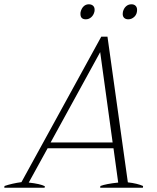

<svg xmlns="http://www.w3.org/2000/svg" viewBox="-52 -875 732 895"><path d="M323 -810Q323 -817 324 -820Q328 -836 338 -845.5Q348 -855 362 -855Q374 -855 381.5 -848.5Q389 -842 389 -830Q389 -823 388 -820Q384 -804 373 -794.5Q362 -785 348 -785Q323 -785 323 -810ZM520 -810Q520 -816 521 -820Q525 -836 535.5 -845.5Q546 -855 561 -855Q573 -855 580 -848Q587 -841 587 -829Q587 -809 574.5 -797Q562 -785 546 -785Q534 -785 527 -791.5Q520 -798 520 -810ZM615 -8 614 0H415L416 -8Q442 -18 499 -24L477 -184H170L82 -24Q136 -18 157 -7L156 0H-32L-31 -8Q4 -20 48 -26L420 -704H449L544 -25Q588 -20 615 -8ZM473 -211 415 -632 184 -211Z"/></svg>

Font: Trirong ExtraLight
Style: Italic
Weight: 275
Italic angle: -12°
Designer: Katatrad Team
Foundry: CadsonDemak
Version: Version 1.003